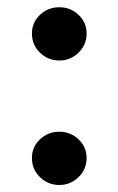

<svg xmlns="http://www.w3.org/2000/svg" viewBox="-20 -512 331 537"><path d="M69.3 -418Q69.3 -449.2 91.8 -470.5Q114.3 -491.7 146 -491.7Q177.2 -491.7 199.7 -470.5Q222.2 -449.2 222.2 -418Q222.2 -386.7 199.7 -364.7Q177.2 -342.8 146 -342.8Q114.3 -342.8 91.8 -364.7Q69.3 -386.7 69.3 -418ZM69.3 -69.8Q69.3 -101.1 91.8 -122.3Q114.3 -143.6 146 -143.6Q177.2 -143.6 199.7 -122.3Q222.2 -101.1 222.2 -69.8Q222.2 -38.6 199.7 -16.6Q177.2 5.4 146 5.4Q114.3 5.4 91.8 -16.6Q69.3 -38.6 69.3 -69.8Z"/></svg>

Font: Estedad-FD Bold
Style: Regular
Weight: 700
Designer: Amin Abedi
Version: Version 7.3